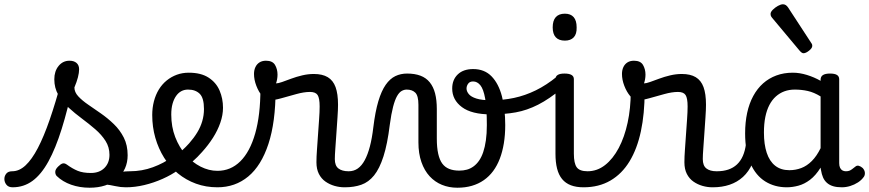

<svg xmlns="http://www.w3.org/2000/svg" viewBox="-114 -859 4065 898"><path d="M-55 17Q-74 17 -83.5 5.5Q-93 -6 -93.5 -20.5Q-94 -35 -85 -46.5Q-76 -58 -57 -58Q-24 -58 5.5 -85.5Q35 -113 63 -166.5Q91 -220 118.5 -299.5Q146 -379 174 -483L229 -469Q203 -347 174.5 -256Q146 -165 112.5 -104Q79 -43 38 -13Q-3 17 -55 17ZM305 19Q259 19 219 5Q179 -9 151 -36Q144 -44 144.5 -56Q145 -68 159 -81Q170 -92 179 -94.5Q188 -97 199 -89Q225 -70 249.5 -60Q274 -50 311 -50Q351 -50 374.5 -73.5Q398 -97 398 -135Q398 -171 379.5 -200Q361 -229 331.5 -254.5Q302 -280 269 -304.5Q236 -329 206.5 -356Q177 -383 158.5 -415.5Q140 -448 140 -488Q140 -526 160 -550.5Q180 -575 211 -575Q232 -575 244 -564.5Q256 -554 256 -535Q256 -519 250.5 -497.5Q245 -476 234 -450Q234 -428 252 -408.5Q270 -389 298.5 -369.5Q327 -350 358.5 -328Q390 -306 418.5 -278.5Q447 -251 465 -215.5Q483 -180 483 -133Q483 -66 434.5 -23.5Q386 19 305 19ZM474 17Q450 17 425.5 11.5Q401 6 377.5 3.5Q354 1 329 12L350 -16Q385 -34 409.5 -43Q434 -52 453.5 -55Q473 -58 493 -58Q502 -58 504 -46.5Q506 -35 502 -20.5Q498 -6 490.5 5.5Q483 17 474 17Z M475 17Q456 17 449.5 5.5Q443 -6 447 -20.5Q451 -35 463 -46.5Q475 -58 494 -58Q550 -58 601.5 -77Q653 -96 690 -124Q704 -133 714 -128Q724 -123 729 -110.5Q734 -98 732.5 -84.5Q731 -71 720 -64Q688 -41 646.5 -22.5Q605 -4 561 6.5Q517 17 475 17Z M694 -121Q716 -136 735.5 -153.5Q755 -171 771 -189Q793 -214 808.5 -239.5Q824 -265 832 -292.5Q840 -320 840 -349Q840 -401 820 -420.5Q800 -440 766 -440Q752 -440 745.5 -452Q739 -464 739.5 -479.5Q740 -495 747.5 -507Q755 -519 769 -519Q826 -519 861.5 -496Q897 -473 913 -435.5Q929 -398 929 -355Q929 -321 916.5 -285Q904 -249 882 -214.5Q860 -180 831 -148Q810 -124 786 -103Q762 -82 736 -64Z M903 17Q849 17 802.5 0Q756 -17 718 -48Q680 -79 653.5 -121.5Q627 -164 612.5 -214.5Q598 -265 598 -321Q598 -355 606 -385.5Q614 -416 629 -440.5Q644 -465 665.5 -482.5Q687 -500 713 -509.5Q739 -519 769 -519Q783 -519 789.5 -507Q796 -495 795.5 -479.5Q795 -464 787 -452Q779 -440 765 -440Q748 -440 734 -432.5Q720 -425 709.5 -410Q699 -395 693 -373.5Q687 -352 687 -323Q687 -266 705.5 -218Q724 -170 755 -134.5Q786 -99 824.5 -79.5Q863 -60 903 -60Q965 -60 1010 -104.5Q1055 -149 1079.5 -234.5Q1104 -320 1104 -443Q1104 -457 1114.5 -463.5Q1125 -470 1139.5 -469.5Q1154 -469 1164.5 -461.5Q1175 -454 1175 -440Q1175 -288 1141.5 -186Q1108 -84 1047 -33.5Q986 17 903 17Z M1497 17Q1474 17 1451 10.5Q1428 4 1408.5 -9.5Q1389 -23 1377.5 -45.5Q1366 -68 1366 -100Q1366 -125 1368.5 -159Q1371 -193 1373.5 -230.5Q1376 -268 1378.5 -302Q1381 -336 1381 -361Q1381 -400 1371.5 -414.5Q1362 -429 1336 -429Q1308 -429 1272 -419Q1236 -409 1202 -399.5Q1168 -390 1147 -390Q1129 -390 1112.5 -409.5Q1096 -429 1085 -457.5Q1074 -486 1074 -513Q1074 -531 1080.5 -545Q1087 -559 1099.5 -567Q1112 -575 1130 -575Q1161 -575 1172.5 -555Q1184 -535 1184 -510Q1184 -499 1182 -488Q1180 -477 1177 -469Q1187 -469 1205.5 -475.5Q1224 -482 1248 -491Q1272 -500 1299.5 -506.5Q1327 -513 1354 -513Q1394 -513 1419 -498Q1444 -483 1455.5 -451.5Q1467 -420 1467 -369Q1467 -346 1464.5 -310.5Q1462 -275 1459.5 -237Q1457 -199 1454.5 -166Q1452 -133 1452 -115Q1452 -84 1469 -71Q1486 -58 1516 -58Q1530 -58 1537 -46.5Q1544 -35 1542.5 -20.5Q1541 -6 1530 5.5Q1519 17 1497 17Z M1499 17Q1490 17 1486 5.5Q1482 -6 1484 -20.5Q1486 -35 1494 -46.5Q1502 -58 1517 -58Q1541 -58 1559.5 -71Q1578 -84 1592 -110Q1606 -136 1616 -174Q1626 -212 1632 -263Q1641 -337 1655.5 -385.5Q1670 -434 1690 -462.5Q1710 -491 1735 -503Q1760 -515 1790 -515Q1799 -515 1803.5 -503.5Q1808 -492 1807.5 -477.5Q1807 -463 1802 -451.5Q1797 -440 1788 -440Q1776 -440 1764.5 -433.5Q1753 -427 1743 -409.5Q1733 -392 1724.5 -359.5Q1716 -327 1709 -275Q1698 -185 1679.5 -127.5Q1661 -70 1635.5 -38.5Q1610 -7 1576 5Q1542 17 1499 17Z M2025 19Q1986 19 1953 5.5Q1920 -8 1895.5 -34.5Q1871 -61 1857 -101Q1843 -141 1843 -193V-369Q1843 -411 1828.5 -425.5Q1814 -440 1788 -440Q1772 -440 1763.5 -451.5Q1755 -463 1755 -477.5Q1755 -492 1764 -503.5Q1773 -515 1790 -515Q1826 -515 1852.5 -505Q1879 -495 1896 -474Q1913 -453 1921 -422Q1929 -391 1929 -349V-211Q1929 -169 1935.5 -140Q1942 -111 1954.5 -94Q1967 -77 1987 -69Q2007 -61 2034 -61Q2053 -61 2069.5 -65.5Q2086 -70 2100.5 -80.5Q2115 -91 2126.5 -107.5Q2138 -124 2146 -147.5Q2154 -171 2158.5 -202.5Q2163 -234 2163 -274Q2163 -355 2155 -399Q2147 -443 2132.5 -460.5Q2118 -478 2099 -478Q2083 -478 2076.5 -492.5Q2070 -507 2075.5 -521.5Q2081 -536 2099 -536Q2152 -536 2185 -502Q2218 -468 2233.5 -409Q2249 -350 2249 -274Q2249 -228 2242.5 -188.5Q2236 -149 2223.5 -116.5Q2211 -84 2192.5 -59Q2174 -34 2149 -16.5Q2124 1 2093 10Q2062 19 2025 19Z M2183 -324Q2092 -324 2046.5 -358Q2001 -392 2001 -445Q2001 -486 2027 -511Q2053 -536 2099 -536Q2111 -536 2116 -521.5Q2121 -507 2117 -492.5Q2113 -478 2098 -478Q2083 -478 2075.5 -467.5Q2068 -457 2068 -445Q2068 -432 2078.5 -419Q2089 -406 2114.5 -398Q2140 -390 2183 -390Q2238 -390 2290 -401Q2342 -412 2392 -436.5Q2442 -461 2491 -501Q2501 -510 2510 -506Q2519 -502 2524 -491Q2529 -480 2527 -467Q2525 -454 2514 -445Q2455 -396 2403 -369.5Q2351 -343 2298.5 -333.5Q2246 -324 2183 -324Z M2615 17Q2581 17 2556 7.5Q2531 -2 2515 -21.5Q2499 -41 2491.5 -70.5Q2484 -100 2484 -140V-489Q2484 -502 2494.5 -508.5Q2505 -515 2526 -515Q2548 -515 2559 -508.5Q2570 -502 2570 -489V-140Q2570 -95 2583.5 -76.5Q2597 -58 2634 -58Q2648 -58 2655 -46.5Q2662 -35 2660.5 -20.5Q2659 -6 2648 5.5Q2637 17 2615 17ZM2528 -669Q2500 -669 2485.5 -684.5Q2471 -700 2471 -731Q2471 -763 2485.5 -779Q2500 -795 2528 -795Q2555 -795 2569 -779Q2583 -763 2583 -731Q2584 -700 2569.5 -684.5Q2555 -669 2528 -669Z M2615 17Q2596 17 2589.5 5.5Q2583 -6 2587 -20.5Q2591 -35 2603 -46.5Q2615 -58 2634 -58Q2679 -58 2716 -87Q2753 -116 2780 -167Q2807 -218 2821.5 -285.5Q2836 -353 2836 -429Q2836 -441 2846 -446.5Q2856 -452 2868.5 -452Q2881 -452 2891 -446.5Q2901 -441 2901 -429Q2901 -327 2883.5 -245Q2866 -163 2830.5 -104.5Q2795 -46 2741 -14.5Q2687 17 2615 17Z M3218 17Q3195 17 3172 10.5Q3149 4 3129.5 -9.5Q3110 -23 3098.5 -45.5Q3087 -68 3087 -100Q3087 -125 3089.5 -159Q3092 -193 3094.5 -230.5Q3097 -268 3099.5 -302Q3102 -336 3102 -361Q3102 -400 3092.5 -414.5Q3083 -429 3057 -429Q3029 -429 2993 -419Q2957 -409 2923 -399.5Q2889 -390 2868 -390Q2850 -390 2833.5 -409.5Q2817 -429 2806 -457.5Q2795 -486 2795 -513Q2795 -531 2801.5 -545Q2808 -559 2820.5 -567Q2833 -575 2851 -575Q2882 -575 2893.5 -555Q2905 -535 2905 -510Q2905 -499 2903 -488Q2901 -477 2898 -469Q2908 -469 2926.5 -475.5Q2945 -482 2969 -491Q2993 -500 3020.5 -506.5Q3048 -513 3075 -513Q3115 -513 3140 -498Q3165 -483 3176.5 -451.5Q3188 -420 3188 -369Q3188 -346 3185.5 -310.5Q3183 -275 3180.5 -237Q3178 -199 3175.5 -166Q3173 -133 3173 -115Q3173 -84 3190 -71Q3207 -58 3237 -58Q3251 -58 3258 -46.5Q3265 -35 3263.5 -20.5Q3262 -6 3251 5.5Q3240 17 3218 17Z M3220 17Q3206 17 3199.5 5.5Q3193 -6 3194.5 -20.5Q3196 -35 3207 -46.5Q3218 -58 3239 -58Q3269 -58 3292.5 -66Q3316 -74 3333 -90Q3350 -106 3360.5 -130Q3371 -154 3375 -186Q3377 -201 3390 -205.5Q3403 -210 3415.5 -205.5Q3428 -201 3426 -186Q3422 -133 3405 -94.5Q3388 -56 3361 -31.5Q3334 -7 3298.5 5Q3263 17 3220 17Z M3566 17Q3509 17 3465 -10.5Q3421 -38 3396 -94Q3371 -150 3371 -235Q3371 -287 3380.5 -331Q3390 -375 3409 -410Q3428 -445 3455 -469Q3482 -493 3517 -506Q3552 -519 3594 -519Q3626 -519 3660 -508.5Q3694 -498 3724 -481V-486Q3724 -501 3735 -508Q3746 -515 3768 -515Q3790 -515 3800.5 -508.5Q3811 -502 3811 -488V-96Q3811 -83 3815 -74.5Q3819 -66 3826 -62Q3833 -58 3842 -58Q3852 -58 3858.5 -60.5Q3865 -63 3871.5 -68Q3878 -73 3887 -80Q3894 -86 3903 -83.5Q3912 -81 3921 -73Q3930 -63 3931 -52Q3932 -41 3927 -33Q3916 -17 3899 -6Q3882 5 3862.5 11Q3843 17 3823 17Q3800 17 3783 12Q3766 7 3754 -3.5Q3742 -14 3735.5 -29Q3729 -44 3726 -63Q3726 -64 3725 -67.5Q3724 -71 3724 -75Q3701 -38 3674.5 -18Q3648 2 3620 9.5Q3592 17 3566 17ZM3459 -239Q3459 -184 3472 -144.5Q3485 -105 3511.5 -84Q3538 -63 3578 -63Q3607 -63 3633.5 -73Q3660 -83 3683 -106Q3706 -129 3724 -166V-408Q3693 -427 3664 -433.5Q3635 -440 3603 -440Q3577 -440 3555 -432Q3533 -424 3515 -408Q3497 -392 3484.5 -368Q3472 -344 3465.5 -312Q3459 -280 3459 -239Z M3644 -610Q3640 -610 3635.5 -613Q3631 -616 3625 -623L3502 -770Q3495 -778 3492.5 -782.5Q3490 -787 3490 -794Q3490 -803 3500.5 -813.5Q3511 -824 3524.5 -831.5Q3538 -839 3548 -839Q3562 -839 3572 -824L3679 -660Q3684 -653 3684.5 -650Q3685 -647 3685 -644Q3685 -634 3670 -622Q3655 -610 3644 -610Z"/></svg>

Font: Playwrite PT
Style: Regular
Weight: 400
Designer: Veronika Burian, José Scaglione
Foundry: TypeTogether
Version: Version 1.002